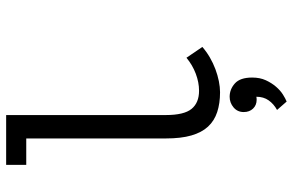

<svg xmlns="http://www.w3.org/2000/svg" viewBox="-188 -552 975 640"><g transform="rotate(-90 300.0 -232.5)"><path d="M70 -700H236V-168Q236 -107 256.5 -82Q277 -57 317 -57Q345 -57 374 -68Q403 -79 427 -99L463 -46Q447 -32 428 -21Q409 -10 389 -2.5Q369 5 349 9Q329 13 312 13Q275 13 246 3.5Q217 -6 197.5 -27Q178 -48 168 -82.5Q158 -117 158 -168V-633H70ZM246 92Q246 71 261.5 58Q277 45 297 45Q322 45 341.5 62.5Q361 80 361 120Q361 146 352 165.5Q343 185 330.5 199.5Q318 214 304.5 222.5Q291 231 281 235L253 203Q273 192 285 175Q297 158 297 134Q293 135 287 135Q269 135 257.5 123Q246 111 246 92Z"/></g></svg>

Font: PT Mono
Style: Regular
Weight: 400
Monospace: yes
Designer: A.Korolkova, I.Chaeva
Foundry: ParaType Ltd
Version: Version 1.001W OFL